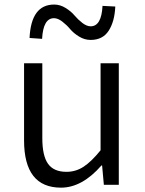

<svg xmlns="http://www.w3.org/2000/svg" viewBox="-20 -821 642 853"><path d="M251 12.7Q86.9 12.7 86.9 -197.3V-540H168V-207Q168 -128.9 193.4 -93.3Q218.8 -57.6 275.4 -57.6Q316.4 -57.6 351.1 -80.1Q385.7 -102.5 426.8 -153.3V-540H507.8V0H441.4L433.6 -85.9H430.7Q344.7 12.7 251 12.7ZM382.8 -643.6Q355.5 -643.6 331.1 -658.7Q306.6 -673.8 291.5 -691.9Q276.4 -710 256.8 -725.1Q237.3 -740.2 219.7 -740.2Q171.9 -740.2 167 -648.4L111.3 -652.3Q118.2 -800.8 220.7 -800.8Q247.1 -800.8 271.5 -785.6Q295.9 -770.5 311 -752.4Q326.2 -734.4 345.7 -719.2Q365.2 -704.1 382.8 -704.1Q430.7 -704.1 435.5 -794.9L492.2 -792Q489.3 -725.6 462.9 -684.6Q436.5 -643.6 382.8 -643.6Z"/></svg>

Font: Gen Shin Gothic Normal
Style: Regular
Weight: 300
Designer: [Source Han Sans]
Ryoko NISHIZUKA  (kana & ideographs); Paul D. Hunt (Latin, Greek & Cyrillic); Wenlong ZHANG  (bopomofo
Version: Version 1.002.20150607